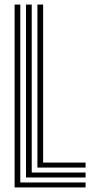

<svg xmlns="http://www.w3.org/2000/svg" viewBox="-20 -820 408 840"><path d="M43.9 0V-800H68.8V-21.7H354.4V0ZM93.8 -43.5V-800H118.8V-65.2H354.4V-43.5ZM143.7 -86.9V-800H168.7V-108.7H354.4V-86.9Z"/></svg>

Font: Big Shoulders Inline Display SC Thin
Style: Regular
Weight: 100
Designer: Patric King
Foundry: XO Type Co
Version: Version 2.002